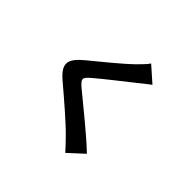

<svg xmlns="http://www.w3.org/2000/svg" viewBox="-202 -1073 1404 1404"><g transform="rotate(45 500.0 -371.0)"><path d="M734.1 -720.7 617 -824.3C601.5 -800.4 569.2 -767.8 540.3 -739.5C473 -673.9 335.9 -562.9 257.4 -498.5C157.2 -415.5 149.2 -361.6 248.5 -276.9C340.4 -199.2 487.1 -73.7 547.8 -10.7C577.7 19.2 607.2 50.5 635.2 82.1L751.7 -25.1C649.5 -124.3 459.8 -273.6 384.7 -337C330.8 -383.9 329.9 -395.1 382.9 -440.6C449.8 -498.1 581.6 -600.4 646.6 -652.1C669.9 -671.2 702.8 -697.4 734.1 -720.7Z"/></g></svg>

Font: Source Han Sans JP VF
Style: Regular
Weight: 250
Designer: Ryoko NISHIZUKA 西塚涼子 (kana, bopomofo & ideographs); Paul D. Hunt (Latin, Greek & Cyrillic); Sandoll Communications 산돌커뮤니
Foundry: Adobe
Version: Version 2.004;hotconv 1.0.118;makeotfexe 2.5.65603